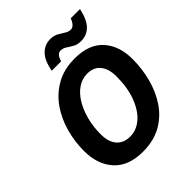

<svg xmlns="http://www.w3.org/2000/svg" viewBox="-252 -1074 1234 1234"><g transform="rotate(-45 365.0 -457.5)"><path d="M325 10Q195 10 127.5 -64.5Q60 -139 60 -262Q60 -346 82.5 -428Q105 -510 151.5 -577Q198 -644 269.5 -684.5Q341 -725 438 -725Q568 -725 633.5 -652Q699 -579 699 -458Q699 -371 677 -287.5Q655 -204 609.5 -136.5Q564 -69 493.5 -29.5Q423 10 325 10ZM336 -117Q394 -117 442 -158.5Q490 -200 518.5 -276Q547 -352 547 -454Q547 -520 516.5 -559.5Q486 -599 426 -599Q380 -599 340.5 -572.5Q301 -546 272.5 -499Q244 -452 228 -391.5Q212 -331 212 -262Q212 -191 245 -154Q278 -117 336 -117ZM278 -773Q293 -852 328.5 -888Q364 -924 415 -924Q447 -924 470.5 -911Q494 -898 513 -885.5Q532 -873 552 -873Q583 -873 603 -925H687Q670 -845 634.5 -809.5Q599 -774 547 -774Q515 -774 492.5 -786.5Q470 -799 451 -812Q432 -825 410 -825Q378 -825 364 -773Z"/></g></svg>

Font: Noto IKEA Latin
Style: Bold Italic
Weight: 700
Italic angle: -12°
Designer: Monotype Design Team
Foundry: Monotype Imaging Inc.
Version: Version 1.0